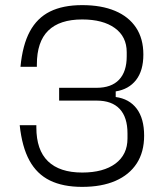

<svg xmlns="http://www.w3.org/2000/svg" viewBox="-20 -720 652 750"><path d="M301 10Q226 10 175 -15Q124 -40 95 -93Q66 -146 57 -231H122V-222Q122 -134 167.5 -90Q213 -46 301 -46Q384 -46 431 -81Q478 -116 478 -179V-199Q478 -262 447.5 -294.5Q417 -327 358 -327H211V-377H357Q415 -377 445 -408.5Q475 -440 475 -500V-516Q475 -577 428.5 -610.5Q382 -644 301 -644Q213 -644 168.5 -600.5Q124 -557 124 -468V-459H60Q68 -544 96.5 -597Q125 -650 175.5 -675Q226 -700 301 -700Q376 -700 429.5 -677.5Q483 -655 511.5 -612Q540 -569 540 -507Q540 -444 511.5 -407.5Q483 -371 432 -363V-341Q485 -334 514 -295.5Q543 -257 543 -190Q543 -126 514 -81.5Q485 -37 431 -13.5Q377 10 301 10Z"/></svg>

Font: Mozilla Headline ExtraLight
Style: Regular
Weight: 200
Designer: Studio DRAMA
Foundry: Studio DRAMA
Version: Version 1.000